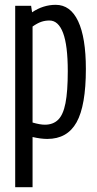

<svg xmlns="http://www.w3.org/2000/svg" viewBox="-20 -566 403 796"><path d="M43 210V-542H109L113 -515Q159 -546 211 -546Q272 -546 304 -478Q336 -410 336 -280Q336 -128 297.5 -59Q259 10 176 10Q163 10 147.5 8Q132 6 115 2V210ZM166 -49Q200 -49 221 -69.5Q242 -90 251.5 -138.5Q261 -187 261 -271Q261 -378 241.5 -429.5Q222 -481 185 -481Q167 -481 151 -475.5Q135 -470 115 -456V-58Q146 -49 166 -49Z"/></svg>

Font: Georama Condensed
Style: Regular
Weight: 400
Width: 3
Designer: Jean-Baptiste Levee
Foundry: Production Type
Version: Version 1.000